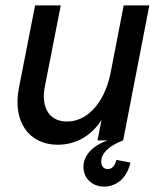

<svg xmlns="http://www.w3.org/2000/svg" viewBox="-20 -520 595 711"><path d="M194 16C262 16 319 -18 356 -76L341 0H378C322 20 289 56 289 98C289 140 321 171 366 171C413 171 451 137 463 82L411 72C406 94 395 106 379 106C364 106 355 96 355 78C355 48 382 21 435 0H436L533 -500H438L388 -242C364 -137 303 -70 228 -70C163 -70 131 -121 146 -199L205 -500H110L50 -194C26 -71 86 16 194 16Z"/></svg>

Font: Uncut Sans Medium Italic
Style: Regular
Weight: 500
Italic angle: -11°
Designer: Kasper Nordkvist
Foundry: UNCUT.wtf
Version: Version 1.304;Glyphs 3.2 (3246)